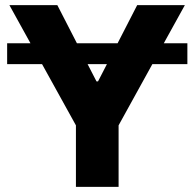

<svg xmlns="http://www.w3.org/2000/svg" viewBox="-20 -727 757 747"><path d="M709 -477.5H572.8L441.4 -239.3V0H275.4V-239.3L143.6 -477.5H7.8V-558.6H98.6L16.6 -707H203.1L279.3 -558.6H437.5L513.7 -707H699.2L617.2 -558.6H709ZM355.5 -410.2H361.3L396 -477.5H320.8Z"/></svg>

Font: Pretendard Std ExtraBold
Style: Regular
Weight: 800
Designer: Base glyphs from Inter by Rasmus Andersson; Hangeul glyphs from Noto Sans CJK(Source Han Sans) by Jang Soo-young and Kan
Foundry: Kil Hyung-jin
Version: Version 1.309